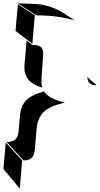

<svg xmlns="http://www.w3.org/2000/svg" viewBox="-139 -972 587 1126"><path d="M298 -852 257 -880Q209 -913 166 -928.5Q123 -944 81.5 -947.5Q40 -951 -34 -952L73 -882Q203 -882 298 -852ZM65 -882 -34 -947 -48 -791 51 -715ZM104 -491Q104 -524 114 -645Q117 -679 103 -694Q89 -709 50 -709L16 -735Q17 -730 16.5 -726.5Q16 -723 16 -720L5 -595Q4 -588 4 -576Q4 -533 27.5 -504.5Q51 -476 108 -458Q104 -472 104 -491ZM373 -520Q375 -494 386.5 -483.5Q398 -473 428 -472ZM-22 -295 -30 -203Q-33 -170 -48.5 -155Q-64 -140 -100 -139L-1 -31Q33 -32 47.5 -46.5Q62 -61 65 -95L76 -220Q82 -280 117.5 -315.5Q153 -351 242 -370Q192 -382 163 -398Q134 -414 119 -436Q44 -415 13.5 -382.5Q-17 -350 -22 -295ZM-105 -136 -119 19 -23 134 -9 -31Z"/></svg>

Font: FFF_HK Layer Middle
Style: Regular
Weight: 400
Italic angle: -5°
Designer: bBox Type GmbH
Foundry: bBox Type GmbH
Version: Version 0.002